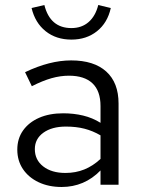

<svg xmlns="http://www.w3.org/2000/svg" viewBox="-20 -737 566 766"><path d="M226 9Q174 9 134 -10Q94 -29 71.5 -62.5Q49 -96 49 -140Q49 -184 72 -216.5Q95 -249 136 -267Q177 -285 232 -285Q274 -285 311.5 -276Q349 -267 381 -247V-314Q381 -374 349 -404.5Q317 -435 255 -435Q221 -435 185.5 -425Q150 -415 107 -393L80 -449Q178 -496 264 -496Q355 -496 404 -451.5Q453 -407 453 -324V0H381V-57Q349 -24 310 -7.5Q271 9 226 9ZM119 -142Q119 -99 152.5 -73Q186 -47 241 -47Q282 -47 316.5 -61Q351 -75 381 -103V-197Q350 -215 317 -223.5Q284 -232 243 -232Q187 -232 153 -207.5Q119 -183 119 -142ZM265 -579Q204 -579 162 -612.5Q120 -646 106 -705L157 -717Q180 -625 265 -625Q306 -625 333.5 -649Q361 -673 372 -717L422 -705Q409 -646 367 -612.5Q325 -579 265 -579Z"/></svg>

Font: Red Hat Text
Style: Regular
Weight: 400
Designer: Pentagram, MCKL
Foundry: MCKL
Version: Version 1.030